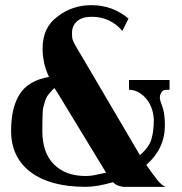

<svg xmlns="http://www.w3.org/2000/svg" viewBox="-20 -724 705 744"><path d="M454 -604Q433 -630 402.5 -644.5Q372 -659 336 -659Q298 -659 278.5 -641.5Q259 -624 259 -597Q259 -588 259.5 -580.5Q260 -573 264 -564Q268 -555 276 -541Q284 -527 298 -504L522 -123Q557 -152 566.5 -184Q576 -216 576 -258Q576 -279 569 -300.5Q562 -322 549 -338.5Q536 -355 518.5 -365.5Q501 -376 480 -376V-414H637V-376H625Q611 -376 606 -367Q601 -358 600 -353Q600 -350 599.5 -344.5Q599 -339 605 -322Q614 -299 616.5 -279.5Q619 -260 619 -238Q619 -148 547 -85Q571 -50 589 -27.5Q607 -5 622 0H460Q451 0 438.5 -4.5Q426 -9 418 -18Q356 0 312 0Q175 0 99 -57Q23 -114 23 -217Q23 -307 56.5 -359.5Q90 -412 170 -426Q156 -455 150.5 -482.5Q145 -510 145 -535Q145 -618 202 -659Q259 -704 334 -704Q416 -704 478 -652ZM191 -383Q182 -375 169 -359.5Q156 -344 151 -319Q149 -314 147.5 -307.5Q146 -301 145.5 -289.5Q145 -278 144.5 -261Q144 -244 144 -217Q144 -132 189 -87Q234 -42 312 -42Q329 -42 347.5 -45.5Q366 -49 391 -55L208 -356Z"/></svg>

Font: Cafe24 Danjunghae
Style: Regular
Weight: 400
Designer: Cafe24 thkim, hmlim, mnelim, nhlee, sslee, sskim, smlim, yjkim, sdjeong, hskwak & 4IRTF
Foundry: Cafe24
Version: Version 1.000